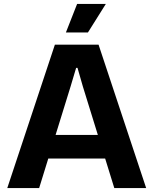

<svg xmlns="http://www.w3.org/2000/svg" viewBox="-20 -956 781 976"><path d="M17 0 259 -729H481L723 0H561L401 -517L374 -611H367L339 -517L179 0ZM214 -150 246 -270H494L526 -150ZM315 -791 372 -936H518L427 -791Z"/></svg>

Font: Mona Sans ExtraLight
Style: Bold
Weight: 700
Version: Version 2.000